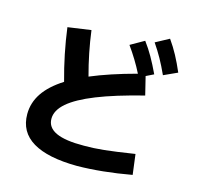

<svg xmlns="http://www.w3.org/2000/svg" viewBox="-113 -905 1091 1046"><g transform="rotate(15 432.0 -381.5)"><path d="M74.2 -184.6Q74.2 -248.5 110.8 -303.2Q147.5 -357.9 222.7 -405.8Q182.1 -552.2 163.1 -698.2L293.9 -716.8Q310.1 -591.8 343.8 -467.8Q450.2 -512.7 599.6 -552.7Q564.5 -622.6 514.6 -692.4L591.8 -736.3Q618.7 -700.2 640.6 -661.6Q662.6 -623 686.5 -572.3L643.6 -551.3L668.9 -448.2Q509.8 -408.2 408.2 -367.7Q306.6 -327.1 257.3 -284.4Q208 -241.7 208 -194.3Q208 -144.5 260 -120.6Q312 -96.7 417 -97.7Q467.3 -97.2 529.1 -103.5Q590.8 -109.9 700.2 -127L714.8 -12.7Q549.3 17.1 409.2 18.6Q243.7 17.6 158.9 -33.2Q74.2 -84 74.2 -184.6ZM643.6 -741.2 719.7 -782.2Q746.6 -744.1 767.8 -704.6Q789.1 -665 810.5 -615.2L733.4 -580.1Q711.9 -627.4 690.7 -665.5Q669.4 -703.6 643.6 -741.2Z"/></g></svg>

Font: Pretendard GOV
Style: Bold
Weight: 700
Designer: Base glyphs from Inter by Rasmus Andersson; Hangeul glyphs from Noto Sans CJK(Source Han Sans) by Jang Soo-young and Kan
Foundry: Kil Hyung-jin
Version: Version 1.309